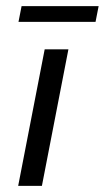

<svg xmlns="http://www.w3.org/2000/svg" viewBox="-20 -603 340 623"><path d="M39 0H116L202 -443H125ZM40 -532H290L300 -583H50Z"/></svg>

Font: KpSans
Style: Italic
Weight: 400
Italic angle: -11°
Version: Version 0.66